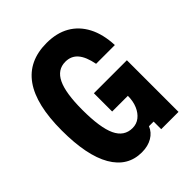

<svg xmlns="http://www.w3.org/2000/svg" viewBox="-228 -955 1107 1107"><g transform="rotate(-45 325.0 -401.5)"><path d="M283 16Q168 16 106.5 -90Q45 -196 45 -400Q45 -610 119 -714.5Q193 -819 340 -819Q422 -819 480.5 -785.5Q539 -752 572.5 -688Q606 -624 610 -532H457Q444 -600 415.5 -633Q387 -666 340 -666Q275 -666 244 -601.5Q213 -537 213 -400Q213 -255 244.5 -188Q276 -121 344 -121Q377 -121 402 -140.5Q427 -160 441.5 -194Q456 -228 456 -272H328V-421H597V0H456V-62H418Q404 -26 368.5 -5Q333 16 283 16Z"/></g></svg>

Font: Martian Mono SemiCondensed
Style: Bold
Weight: 700
Width: 4
Designer: Roman Shamin
Foundry: Evil Martians
Version: Version 1.000